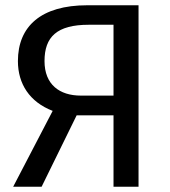

<svg xmlns="http://www.w3.org/2000/svg" viewBox="-20 -709 646 729"><path d="M287 -346C206 -346 149 -388 149 -477C149 -569 196 -615 317 -615H411V-346ZM311 -689C136 -689 48 -609 48 -477C48 -391 92 -322 180 -288L30 0H138L271 -271H411V0H506V-689Z"/></svg>

Font: Fira Math
Style: Regular
Weight: 400
Designer: Xiangdong Zeng
Foundry: Xiangdong Zeng
Version: Version 0.3.4